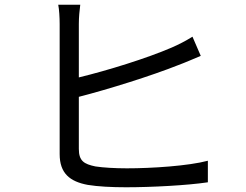

<svg xmlns="http://www.w3.org/2000/svg" viewBox="-20 -789 1040 811"><path d="M319 -769H226C230 -749 232 -715 232 -688C232 -635 232 -234 232 -138C232 -57 275 -22 351 -8C393 -1 452 2 512 2C621 2 771 -6 858 -19V-110C775 -88 621 -78 516 -78C466 -78 415 -81 383 -86C335 -96 313 -109 313 -160V-380C438 -412 620 -469 733 -514C763 -525 799 -541 828 -553L793 -634C764 -616 735 -601 705 -588C601 -543 433 -491 313 -462V-688C313 -716 316 -746 319 -769Z"/></svg>

Font: Noto Sans Mono CJK SC
Style: Regular
Weight: 400
Designer: Ryoko NISHIZUKA 西塚涼子 (kana, bopomofo & ideographs); Paul D. Hunt (Latin, Greek & Cyrillic); Sandoll Communications 산돌커뮤니
Foundry: Adobe
Version: Version 2.004;hotconv 1.0.118;makeotfexe 2.5.65603